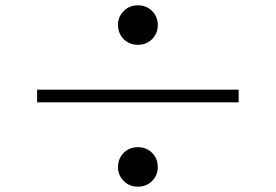

<svg xmlns="http://www.w3.org/2000/svg" viewBox="-20 -730 1040 724"><path d="M425 -636Q425 -667 446.5 -688.5Q468 -710 500 -710Q532 -710 553.5 -688.5Q575 -667 575 -636Q575 -604 553.5 -582.5Q532 -561 500 -561Q468 -561 446.5 -582.5Q425 -604 425 -636ZM880 -344H120V-392H880ZM425 -100Q425 -132 446.5 -153.5Q468 -175 500 -175Q532 -175 553.5 -153.5Q575 -132 575 -100Q575 -69 553.5 -47.5Q532 -26 500 -26Q468 -26 446.5 -47.5Q425 -69 425 -100Z"/></svg>

Font: Noto Serif JP ExtraLight
Style: Bold
Weight: 700
Version: Version 2.003-H1;hotconv 1.1.1;makeotfexe 2.6.0